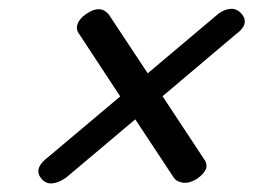

<svg xmlns="http://www.w3.org/2000/svg" viewBox="-20 -561 584 440"><path d="M75 -151.5Q55 -175 91.5 -202L255.5 -340L162.5 -481.5Q153.5 -492.5 157.5 -505.2Q161.5 -518 177.5 -529Q210 -551.5 229.5 -527.5L318.5 -393L480.5 -529.5Q495.5 -540.5 509.5 -540.8Q523.5 -541 533.5 -529.5Q553.5 -506 520 -482L352.5 -340.5L446.5 -198Q465 -175 432.5 -152Q416 -141 401 -142.2Q386 -143.5 378.5 -153.5L290 -287.5L131.5 -154Q114.5 -142 99.8 -140.8Q85 -139.5 75 -151.5Z"/></svg>

Font: Fraunces 9pt S000
Style: Bold Italic
Weight: 700
Italic angle: -16°
Version: Version 1.000; ttfautohint (v1.8.3)